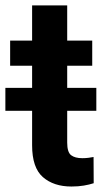

<svg xmlns="http://www.w3.org/2000/svg" viewBox="-32 -678 388 708"><path d="M323.2 -354V-269.5H215.8V-152.3Q215.8 -116.7 230.2 -105.7Q244.6 -94.7 271.5 -94.7Q284.2 -94.7 294.9 -96.2Q305.7 -97.7 313 -99.1L313.5 -2.4Q297.4 2.9 277.1 6.3Q256.8 9.8 231.4 9.8Q166 9.8 126.2 -24.9Q86.4 -59.6 86.4 -142.1V-269.5H-12.2V-354H86.4V-435.5H5.4V-528.3H86.4V-658.2H215.8V-528.3H308.1V-435.5H215.8V-354Z"/></svg>

Font: Vazirmatn RD FD SemiBold
Style: Regular
Weight: 600
Designer: Saber Rastikerdar
Foundry: Saber Rastikerdar
Version: Version 33.003